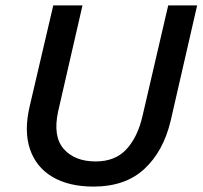

<svg xmlns="http://www.w3.org/2000/svg" viewBox="-20 -680 749 710"><path d="M326 10Q235 10 174.5 -25.5Q114 -61 91 -128Q68 -195 90 -288L177 -660H285L195 -268Q175 -176 215.5 -129.5Q256 -83 334 -83Q406 -83 447.5 -128Q489 -173 507 -251L602 -660H709L611 -233Q584 -120 513.5 -55Q443 10 326 10Z"/></svg>

Font: Work Sans Medium
Style: Italic
Weight: 500
Italic angle: -13°
Designer: Wei Huang
Foundry: Wei Huang
Version: Version 2.012; ttfautohint (v1.8.3)